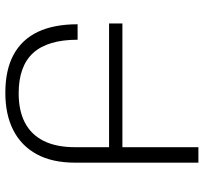

<svg xmlns="http://www.w3.org/2000/svg" viewBox="-42 -722 764 720"><g transform="rotate(-90 340.0 -362.0)"><path d="M90 0V-462Q90 -548 121.5 -606Q153 -664 211.5 -694Q270 -724 352 -724Q438 -724 495 -693Q552 -662 580.5 -602Q609 -542 609 -453H551Q551 -565 501.5 -619.5Q452 -674 350 -674Q285 -674 240 -650.5Q195 -627 171.5 -580Q148 -533 148 -462V0ZM139 -335H612V-285H139Z"/></g></svg>

Font: Noto Sans Armenian Light
Style: Regular
Weight: 300
Designer: Monotype Design Team
Foundry: Monotype Imaging Inc.
Version: Version 2.007